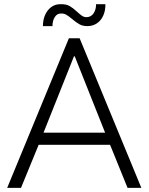

<svg xmlns="http://www.w3.org/2000/svg" viewBox="-20 -904 715 924"><path d="M311.5 -719.7H363.3L660.2 0H593.8L509.8 -207H166L81.1 0H14.6ZM273.4 -883.8Q298.3 -884.3 315.2 -874.8Q332 -865.2 350.6 -847.7Q364.7 -834.5 374.8 -827.9Q384.8 -821.3 396.5 -821.3Q418 -821.8 430.2 -839.6Q442.4 -857.4 442.4 -883.8H487.3Q487.8 -854 477.3 -829.8Q466.8 -805.7 446.8 -792Q426.8 -778.3 400.4 -778.3Q378.4 -778.3 362.8 -786.9Q347.2 -795.4 327.1 -812.5Q310.1 -826.7 299.1 -833Q288.1 -839.4 274.4 -838.9Q255.9 -839.8 244.4 -823Q232.9 -806.2 232.4 -778.3H186.5Q186.5 -809.6 197.8 -833.7Q209 -857.9 228.5 -871.3Q248 -884.8 273.4 -883.8ZM485.8 -265.6 339.8 -632.8H335.9L189.5 -265.6Z"/></svg>

Font: Reddit Sans Fudge Light
Style: Regular
Weight: 300
Designer: Stephen Hutchings
Foundry: Reddit
Version: Version 1.013